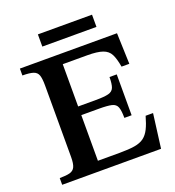

<svg xmlns="http://www.w3.org/2000/svg" viewBox="-142 -907 931 1020"><g transform="rotate(-20 323.5 -397.5)"><path d="M594 0H35V-38Q72 -38 92.5 -43.5Q113 -49 121.5 -67Q130 -85 130 -123V-527Q130 -565 123.5 -584.5Q117 -604 96.5 -611Q76 -618 35 -618V-657H584L590 -482H546Q538 -529 525 -554.5Q512 -580 482 -590.5Q452 -601 395 -601H257V-362H357Q405 -362 428.5 -368Q452 -374 459.5 -393.5Q467 -413 467 -452H508V-221H467Q467 -262 459.5 -282Q452 -302 428.5 -307.5Q405 -313 357 -313H257V-55H379Q432 -55 465 -60.5Q498 -66 518 -81Q538 -96 551.5 -123Q565 -150 577 -193H619ZM493 -726H187V-795H493Z"/></g></svg>

Font: STIX Two Text SemiBold
Style: Regular
Weight: 600
Designer: Ross Mills, John Hudson & Paul Hanslow, Tiro Typeworks Ltd; with prior portions MicroPress Inc., and Coen Hoffman.
Foundry: Tiro Typeworks Ltd
Version: Version 2.13 b171